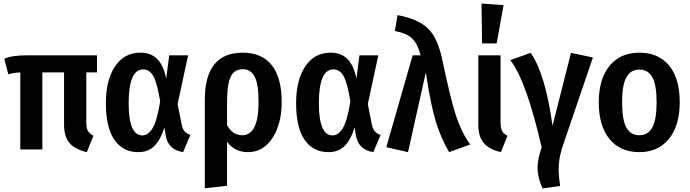

<svg xmlns="http://www.w3.org/2000/svg" viewBox="-20 -840 3879 1079"><path d="M525 -433H465V-152Q465 -120 474 -104.5Q483 -89 505 -77L468 15Q402 0 371 -36Q340 -72 340 -139V-433H218V0H94V-433Q56 -432 27 -422L4 -510Q46 -529 130 -529H525Z M769 -544Q828 -544 863.5 -508.5Q899 -473 914 -398L931 -529H1037L978 -255L1002 -135Q1011 -93 1050 -82L1009 15Q925 2 911 -79L904 -123Q883 -56 848.5 -20.5Q814 15 757 15Q671 15 623 -54Q575 -123 575 -260Q575 -390 626.5 -467Q678 -544 769 -544ZM785 -450Q703 -450 703 -260Q703 -79 780 -79Q813 -79 838 -120.5Q863 -162 880 -270Q864 -372 842.5 -411Q821 -450 785 -450Z M1344 -544Q1451 -544 1507 -474Q1563 -404 1563 -266Q1563 -145 1511.5 -65Q1460 15 1373 15Q1300 15 1256 -43V204L1131 218V-279Q1131 -544 1344 -544ZM1341 -80Q1433 -80 1433 -265Q1433 -368 1411 -409.5Q1389 -451 1345 -451Q1296 -451 1276 -408Q1256 -365 1256 -267V-137Q1287 -80 1341 -80Z M1838 -544Q1897 -544 1932.5 -508.5Q1968 -473 1983 -398L2000 -529H2106L2047 -255L2071 -135Q2080 -93 2119 -82L2078 15Q1994 2 1980 -79L1973 -123Q1952 -56 1917.5 -20.5Q1883 15 1826 15Q1740 15 1692 -54Q1644 -123 1644 -260Q1644 -390 1695.5 -467Q1747 -544 1838 -544ZM1854 -450Q1772 -450 1772 -260Q1772 -79 1849 -79Q1882 -79 1907 -120.5Q1932 -162 1949 -270Q1933 -372 1911.5 -411Q1890 -450 1854 -450Z M2214 -755Q2329 -734 2385 -680Q2441 -626 2467 -498Q2512 -283 2542.5 -190Q2573 -97 2622 -28L2504 15Q2457 -65 2429 -157Q2401 -249 2373 -433L2273 15L2151 -13L2299 -529H2344Q2327 -594 2296.5 -623.5Q2266 -653 2199 -666Z M2686 -820 2810 -811 2771 -596H2689ZM2793 -529V-153Q2793 -120 2801.5 -104Q2810 -88 2832 -77L2795 15Q2730 0 2699 -36Q2668 -72 2668 -139V-529Z M2962 -543Q3045 -426 3085 -133L3189 -543L3312 -517L3144 -24Q3124 35 3120.5 84.5Q3117 134 3128 205L3029 219Q3002 159 3001 107.5Q3000 56 3024 -11Q2940 -381 2848 -502Z M3800 -265Q3800 -135 3739.5 -60Q3679 15 3573 15Q3466 15 3405.5 -58.5Q3345 -132 3345 -265Q3345 -396 3405.5 -470Q3466 -544 3573 -544Q3680 -544 3740 -472Q3800 -400 3800 -265ZM3476 -265Q3476 -167 3500 -123.5Q3524 -80 3573 -80Q3622 -80 3646 -124Q3670 -168 3670 -265Q3670 -363 3646 -406Q3622 -449 3573 -449Q3524 -449 3500 -405.5Q3476 -362 3476 -265Z"/></svg>

Font: Fira Sans Condensed Medium
Style: Regular
Weight: 500
Width: 3
Designer: Carrois Corporate & Edenspiekermann AG
Foundry: Carrois Corporate GbR & Edenspiekermann AG
Version: Version 4.203;PS 004.203;hotconv 1.0.88;makeotf.lib2.5.64775